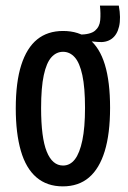

<svg xmlns="http://www.w3.org/2000/svg" viewBox="-20 -650 454 682"><path d="M327 -501 258 -507 260 -527Q301 -527 317.5 -541Q334 -555 336 -578.5Q338 -602 335 -630H402Q410 -586 403 -556Q396 -526 376.5 -512Q357 -498 327 -501ZM203 12Q147 12 109.5 -20Q72 -52 54 -114.5Q36 -177 36 -265Q36 -358 55.5 -419Q75 -480 112 -510Q149 -540 204 -540Q260 -540 297 -510.5Q334 -481 352.5 -420.5Q371 -360 371 -267Q371 -175 352 -113Q333 -51 296 -19.5Q259 12 203 12ZM204 -62Q229 -62 246 -84Q263 -106 272.5 -151.5Q282 -197 282 -267Q282 -339 272.5 -383Q263 -427 245.5 -446.5Q228 -466 204 -466Q180 -466 162.5 -446.5Q145 -427 135.5 -383Q126 -339 126 -266Q126 -161 146 -111.5Q166 -62 204 -62Z"/></svg>

Font: Bricolage Grotesque 36pt Condensed
Style: Regular
Weight: 400
Width: 3
Designer: Mathieu Triay
Foundry: Atelier Triay
Version: Version 1.001;gftools[0.9.33.dev8+g029e19f]